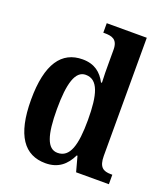

<svg xmlns="http://www.w3.org/2000/svg" viewBox="-140 -860 848 969"><g transform="rotate(20 284.0 -375.0)"><path d="M216 10C284 10 325 -25 352 -81H356L378 0H554V-51H546C505 -51 481 -65 481 -126V-760H266V-709H273C312 -709 344 -702 344 -646V-580C344 -542 344 -500 346 -469H341C317 -515 280 -547 215 -547C103 -547 39 -460 39 -267C39 -75 103 10 216 10ZM256 -60C200 -60 178 -128 178 -267C178 -404 200 -479 256 -479C323 -479 344 -404 344 -268C344 -133 322 -60 256 -60Z"/></g></svg>

Font: Noto Serif Ethiopic Condensed
Style: Bold
Weight: 700
Width: 3
Designer: Monotype Design Team
Foundry: Monotype Imaging Inc.
Version: Version 2.102